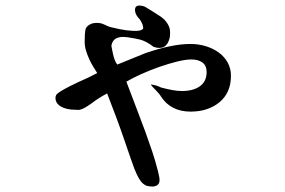

<svg xmlns="http://www.w3.org/2000/svg" viewBox="-20 -555 1040 701"><path d="M398.4 -411.1Q388.7 -402.3 386.7 -387.7Q386.7 -387.7 388.2 -379.4Q389.6 -371.1 392.1 -359.9Q394.5 -348.6 398.4 -337.4Q402.3 -326.2 408.2 -319.3L511.7 -361.3Q608.4 -394.5 674.8 -394.5Q705.1 -394.5 731.9 -386.2Q758.8 -377.9 779.3 -362.8Q799.8 -347.7 811.5 -326.2Q823.2 -304.7 823.2 -278.3Q823.2 -216.8 781.7 -182.1Q740.2 -147.5 675.8 -147.5Q603.5 -147.5 567.4 -203.1Q565.4 -207 560.5 -212.9Q555.7 -218.8 549.8 -224.6Q543.9 -230.5 538.6 -236.3Q533.2 -242.2 530.3 -247.1L552.7 -242.2Q553.7 -242.2 568.4 -235.4Q590.8 -229.5 609.4 -226.1Q627.9 -222.7 644.5 -222.7Q685.5 -222.7 710 -240.2Q734.4 -257.8 734.4 -292Q734.4 -315.4 719.2 -326.7Q704.1 -337.9 678.7 -337.9Q657.2 -337.9 626 -330.1Q594.7 -322.3 561 -310.5Q527.3 -298.8 495.1 -284.2Q462.9 -269.5 441.4 -256.8Q462.9 -199.2 480 -155.3Q497.1 -111.3 510.7 -73.7Q524.4 -36.1 535.6 -2.4Q546.9 31.2 556.6 69.3Q562.5 91.8 562.5 102.5Q562.5 114.3 555.2 120.1Q547.9 126 537.1 126Q526.4 126 518.1 124Q509.8 122.1 502 115.2Q494.1 108.4 486.8 95.7Q479.5 83 470.7 61.5Q465.8 48.8 455.6 19Q445.3 -10.7 432.1 -49.3Q418.9 -87.9 402.8 -130.9Q386.7 -173.8 371.1 -213.9Q337.9 -196.3 314.5 -177.7Q297.9 -166 288.6 -161.1Q279.3 -156.2 273.4 -154.8Q267.6 -153.3 264.2 -153.8Q260.7 -154.3 254.9 -154.3Q222.7 -154.3 202.6 -166Q182.6 -177.7 182.6 -197.3Q182.6 -202.1 184.6 -207Q186.5 -211.9 198.2 -219.7Q210 -227.5 233.9 -239.7Q257.8 -252 301.8 -271.5Q314.5 -278.3 320.3 -280.8Q326.2 -283.2 335 -288.1Q329.1 -297.9 320.8 -311Q312.5 -324.2 305.7 -339.4Q298.8 -354.5 293.9 -370.6Q289.1 -386.7 289.1 -403.3Q289.1 -434.6 292.5 -448.2Q295.9 -461.9 317.4 -469.7Q342.8 -474.6 359.9 -465.8Q377 -457 387.7 -455.1Q418.9 -447.3 442.4 -444.3Q499 -437.5 502.9 -452.1Q502.9 -465.8 490.2 -484.4Q476.6 -498 473.6 -511.7Q467.8 -543.9 507.8 -531.2Q534.2 -515.6 562.5 -497.1Q591.8 -478.5 599.6 -450.2Q602.5 -435.5 599.6 -417Q587.9 -368.2 541 -383.8Q514.6 -404.3 492.2 -410.2Q473.6 -415 446.3 -418.9Q415 -423.8 398.4 -411.1Z"/></svg>

Font: JasonHandwriting1
Style: Regular
Weight: 400
Version: Version 1.48.20